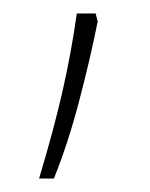

<svg xmlns="http://www.w3.org/2000/svg" viewBox="-20 -136 223 285"><path d="M125 -104Q114 -49 97.5 14Q81 77 60 129H38Q60 56 73 -1.5Q86 -59 94 -116H122Z"/></svg>

Font: Noto Sans Myanmar UI Thin
Style: Regular
Weight: 100
Designer: Monotype Design Team
Foundry: Monotype Imaging Inc.
Version: Version 2.103; ttfautohint (v1.8.4.7-5d5b)